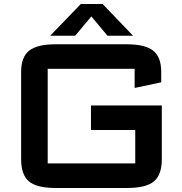

<svg xmlns="http://www.w3.org/2000/svg" viewBox="-20 -927 904 954"><path d="M85 -570Q85 -643.5 124.8 -675.2Q164.5 -707 256 -707H609Q701.5 -707 741.2 -675.2Q781 -643.5 781 -570V-518L649 -490V-585Q649 -585 649 -585Q649 -585 649 -585H217Q217 -585 217 -585Q217 -585 217 -585V-115Q217 -115 217 -115Q217 -115 217 -115H652Q652 -115 652 -115Q652 -115 652 -115V-281H432V-403H784V-136Q784 -58.5 744.8 -25.8Q705.5 7 612 7H256Q162.5 7 123.8 -25.8Q85 -58.5 85 -136ZM229.5 -749.5 381.5 -907H490L641 -749.5H514L434 -845.5L353.5 -749.5Z"/></svg>

Font: Science Gothic
Style: Regular
Weight: 400
Designer: Thomas Phinney, Vassil Kateliev, Brandon Buerkle
Foundry: Font Detective LLC
Version: Version 1.018